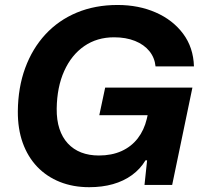

<svg xmlns="http://www.w3.org/2000/svg" viewBox="-20 -758 831 787"><path d="M345.6 9.3Q279.6 9.3 225.5 -12.3Q171.4 -33.9 132.6 -74.4Q93.9 -115 73.2 -172.4Q52.6 -229.9 53.1 -301.9Q54 -399.6 83.3 -479.3Q112.6 -559 166.2 -617.1Q219.9 -675.1 294.9 -706.4Q369.9 -737.6 461.7 -737.6Q548.6 -737.6 618.4 -706.9Q688.3 -676.3 730.5 -619.9Q772.7 -563.4 775 -485.7H617.6Q614 -521.7 592.2 -548.5Q570.4 -575.3 533.4 -590.2Q496.3 -605.1 447.6 -605.1Q377.6 -605.1 325.3 -569Q273 -532.9 243.3 -467.2Q213.6 -401.6 212.4 -312.6Q211.9 -266 223.6 -230.3Q235.3 -194.6 258.1 -170Q281 -145.4 312.9 -133Q344.9 -120.6 385.4 -120.6Q437.7 -120.6 478 -138.7Q518.3 -156.9 544.5 -190.7Q570.7 -224.6 581.7 -270.7L588.4 -300.4L602.1 -285.7H387L411.1 -398.9H768.7L685.7 0H572.3L583 -100.7H576.3Q555 -65.1 521 -40.4Q487 -15.7 443 -3.2Q399 9.3 345.6 9.3Z"/></svg>

Font: Mona Sans
Style: Italic
Weight: 200
Italic angle: -11.6951°
Designer: Deni Anggara
Foundry: GitHub
Version: Version 2.000